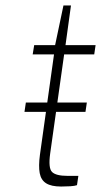

<svg xmlns="http://www.w3.org/2000/svg" viewBox="-20 -682 370 702"><path d="M69.5 -273 74.5 -307H297.5L292.5 -273ZM203.5 0Q167.5 0 148.8 -11.8Q130 -23.5 125.2 -49Q120.5 -74.5 126 -116L177.5 -483H99.5L105 -517H181.5L212 -662H239.5L219.5 -517H329.5L324.5 -483H214.5L163.5 -121Q156 -67 170.5 -53Q185 -39 226.5 -39H266.5L261.5 -5Q253 -2 237 -1Q221 0 203.5 0Z"/></svg>

Font: Public Sans Thin Thin
Style: Italic
Weight: 250
Italic angle: -8°
Version: Version 2.001